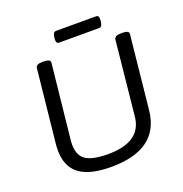

<svg xmlns="http://www.w3.org/2000/svg" viewBox="-148 -975 1062 1112"><g transform="rotate(-20 383.0 -419.0)"><path d="M350 6Q218 6 154.5 -42Q91 -90 91 -191Q91 -200 91.5 -209.5Q92 -219 93 -230L140 -680Q142 -691 151.5 -696.5Q161 -702 183 -702H191Q232 -702 230 -680L182 -225Q181 -217 180.5 -209Q180 -201 180 -194Q180 -125 222 -97.5Q264 -70 358 -70Q561 -70 577 -220L624 -680Q626 -691 635.5 -696.5Q645 -702 667 -702H675Q717 -702 714 -680L667 -225Q642 6 350 6ZM311 -774Q292 -774 295 -804L296 -814Q299 -844 318 -844H565Q584 -844 581 -814L580 -804Q577 -774 558 -774Z"/></g></svg>

Font: Asap Semi Expanded Semi Expanded Regular
Style: Italic
Weight: 400
Width: 6
Italic angle: -6°
Designer: Pablo Cosgaya
Foundry: Omnibus-Type
Version: Version 3.001; ttfautohint (v1.8.4.7-5d5b)